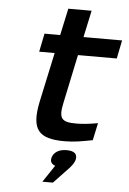

<svg xmlns="http://www.w3.org/2000/svg" viewBox="-57 -672 623 927"><g transform="rotate(5 254.0 -208.5)"><path d="M321 -81C250 -81 236 -99 252 -174L302 -411H490L508 -500H321L349 -630H236L208 -500H132L114 -411H189L137 -169C109 -33 148 9 273 9C322 9 356 2 409 -8L427 -92C383 -84 351 -81 321 -81ZM184 213H235L310 134C325 117 331 106 335 94V93C341 66 326 51 288 51C250 51 226 67 218 93V94C213 112 221 125 239 131Z"/></g></svg>

Font: LT Wave Medium
Style: Italic
Weight: 500
Designer: Daniel Lyons
Version: Version 2.5 (Glyphs App)